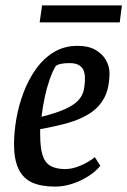

<svg xmlns="http://www.w3.org/2000/svg" viewBox="-20 -683 472 712"><path d="M185 9Q133 9 99.5 -6Q66 -21 49 -56Q32 -91 32 -148Q32 -192 40.5 -241.5Q49 -291 67 -339Q85 -387 113 -426.5Q141 -466 179.5 -489.5Q218 -513 268 -513Q309 -513 335 -497.5Q361 -482 373.5 -459Q386 -436 386 -413Q386 -357 367 -321Q348 -285 313 -262.5Q278 -240 231.5 -227Q185 -214 129 -204V-184Q129 -135 138 -107Q147 -79 168 -67.5Q189 -56 222 -56Q247 -56 276.5 -68Q306 -80 332 -100L352 -68Q334 -46 306 -28.5Q278 -11 246.5 -1Q215 9 185 9ZM134 -250Q190 -264 222.5 -279Q255 -294 270.5 -311Q286 -328 290.5 -348.5Q295 -369 295 -393Q295 -408 290.5 -420.5Q286 -433 273.5 -441Q261 -449 237 -449Q219 -449 205 -446Q191 -443 186 -437Q174 -417 163.5 -386.5Q153 -356 145.5 -320.5Q138 -285 134 -250ZM127 -600 136 -663H432L424 -600Z"/></svg>

Font: Faustina Light Medium
Style: Italic
Weight: 500
Italic angle: -8°
Version: Version 1.200